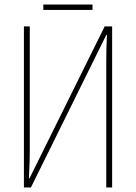

<svg xmlns="http://www.w3.org/2000/svg" viewBox="-20 -831 601 851"><path d="M390 -811H172V-787H390ZM86 0H117L451 -676H454C452 -639 451 -599 451 -558V0H477V-714H444L111 -41H108C111 -97 112 -127 112 -160V-714H86Z"/></svg>

Font: Noto Sans Condensed Thin
Style: Regular
Weight: 100
Width: 3
Designer: Monotype Design Team
Foundry: Monotype Imaging Inc.
Version: Version 2.013